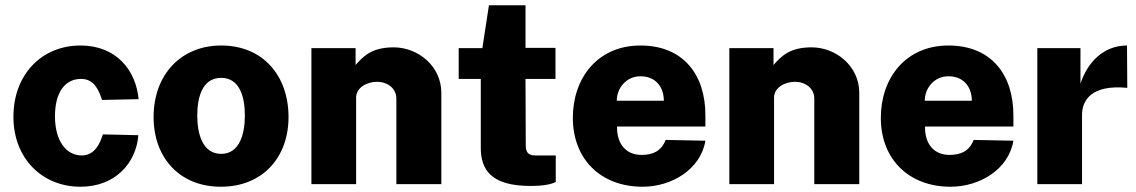

<svg xmlns="http://www.w3.org/2000/svg" viewBox="-20 -700 4320 730"><path d="M286 -527C138 -527 31 -416 31 -256C31 -98 140 10 286 10C419 10 498 -81 506 -186L371 -189C362 -160 343 -109 291 -109C231 -109 189 -165 189 -258C189 -350 228 -400 288 -400C340 -400 356 -355 368 -320L507 -323C497 -432 423 -527 286 -527Z M820 10C978 10 1077 -101 1077 -255C1077 -412 980 -527 821 -527C669 -527 564 -417 564 -255C564 -100 663 10 820 10ZM821 -115C749 -115 730 -193 730 -261C730 -330 749 -404 821 -404C892 -404 911 -330 911 -261C911 -193 892 -115 821 -115Z M1164 0H1334V-329C1334 -367 1375 -389 1414 -389C1452 -389 1487 -365 1487 -325V0H1658V-347C1658 -449 1569 -520 1477 -520C1395 -520 1363 -488 1332 -453V-517H1164Z M2092 -400V-518H1978V-680H1839L1814 -517H1724V-400H1808V-138C1808 -55 1847 7 1997 7C2053 7 2079 -1 2093 -8V-109H2015C1994 -109 1979 -116 1979 -146L1978 -400Z M2326 -219H2662V-262C2662 -416 2578 -527 2415 -527C2253 -527 2158 -404 2158 -252C2158 -93 2266 10 2423 10C2534 10 2644 -56 2662 -165L2511 -168C2494 -125 2462 -111 2419 -111C2363 -111 2325 -149 2326 -219ZM2325 -317C2325 -365 2361 -410 2415 -410C2474 -410 2504 -368 2504 -317Z M2753 0H2923V-329C2923 -367 2964 -389 3003 -389C3041 -389 3076 -365 3076 -325V0H3247V-347C3247 -449 3158 -520 3066 -520C2984 -520 2952 -488 2921 -453V-517H2753Z M3497 -219H3833V-262C3833 -416 3749 -527 3586 -527C3424 -527 3329 -404 3329 -252C3329 -93 3437 10 3594 10C3705 10 3815 -56 3833 -165L3682 -168C3665 -125 3633 -111 3590 -111C3534 -111 3496 -149 3497 -219ZM3496 -317C3496 -365 3532 -410 3586 -410C3645 -410 3675 -368 3675 -317Z M3924 0H4094V-263C4094 -319 4130 -379 4266 -366L4265 -527C4174 -527 4114 -461 4088 -382V-517H3924Z"/></svg>

Font: United Sans ExtraBold
Style: Regular
Weight: 800
Designer: Pablo Impallari, Rodrigo Fuenzalida (Modified by Dan O. Williams)
Version: Version 1.000;PS 001.000;hotconv 1.0.88;makeotf.lib2.5.64775